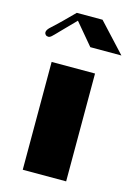

<svg xmlns="http://www.w3.org/2000/svg" viewBox="-118 -835 628 897"><g transform="rotate(15 196.0 -386.5)"><path d="M84.5 -521.5H294.4V0H84.5ZM72.8 -656.7 58.1 -642.1Q47.4 -630.9 39.1 -630.9Q30.8 -630.9 25.6 -636Q20.5 -641.1 20.5 -647.9Q20.5 -660.6 40.5 -677.7Q46.9 -684.1 56.6 -692.6Q66.4 -701.2 85 -719.7L138.7 -773.4H263.2L391.6 -634.8H241.2L153.3 -739.3Q92.3 -677.7 84.5 -668.9Q76.7 -660.2 72.8 -656.7Z"/></g></svg>

Font: Limelight
Style: Regular
Weight: 400
Designer: Nicole Fally
Foundry: Nicole Fally
Version: Version 1.002